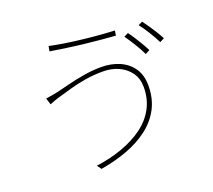

<svg xmlns="http://www.w3.org/2000/svg" viewBox="-131 -935 1262 1138"><g transform="rotate(-20 500.0 -366.0)"><path d="M726 -341Q726 -393 700 -430.5Q674 -468 629.5 -489Q585 -510 529 -510Q469 -510 416.5 -501Q364 -492 321 -480Q278 -468 244 -458Q219 -451 203 -445Q187 -439 172 -433L159 -474Q176 -476 194.5 -479.5Q213 -483 234 -487Q268 -495 315 -507Q362 -519 417.5 -528.5Q473 -538 529 -538Q592 -538 643.5 -515.5Q695 -493 725 -449Q755 -405 755 -340Q755 -258 722 -195.5Q689 -133 630 -88Q571 -43 493 -14Q415 15 325 30L305 3Q394 -9 470.5 -36.5Q547 -64 604.5 -106Q662 -148 694 -207Q726 -266 726 -341ZM279 -762Q318 -753 372.5 -744.5Q427 -736 485 -729.5Q543 -723 594.5 -719Q646 -715 680 -714L675 -683Q636 -686 584 -690.5Q532 -695 476 -701.5Q420 -708 367.5 -715.5Q315 -723 273 -730ZM747 -673Q760 -656 775.5 -632Q791 -608 806 -582.5Q821 -557 832 -535L804 -520Q790 -551 765 -591.5Q740 -632 720 -660ZM849 -708Q863 -690 879.5 -665.5Q896 -641 911.5 -616Q927 -591 937 -571L909 -557Q892 -591 868.5 -629Q845 -667 823 -695Z"/></g></svg>

Font: Noto Sans TC Thin
Style: Regular
Weight: 100
Designer: Ryoko NISHIZUKA 西塚涼子 (kana, bopomofo & ideographs); Paul D. Hunt (Latin, Greek & Cyrillic); Sandoll Communications 산돌커뮤니
Foundry: Adobe
Version: Version 2.004-H2;hotconv 1.0.118;makeotfexe 2.5.65603